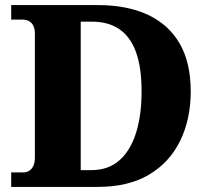

<svg xmlns="http://www.w3.org/2000/svg" viewBox="-20 -734 823 754"><path d="M24 0V-57H72Q85 -57 95 -63.5Q105 -70 111 -82.5Q117 -95 117 -116V-599Q117 -622 110.5 -634Q104 -646 93 -651.5Q82 -657 68 -657H24V-714H364Q478 -714 559.5 -676.5Q641 -639 685 -564Q729 -489 729 -375Q729 -266 687.5 -181Q646 -96 565 -48Q484 0 364 0ZM340 -66Q405 -66 448.5 -104Q492 -142 514 -211.5Q536 -281 536 -375Q536 -469 514 -529.5Q492 -590 448.5 -619.5Q405 -649 341 -649H297V-66Z"/></svg>

Font: Noto Serif Kannada ExtraBold
Style: Regular
Weight: 800
Version: Version 2.003